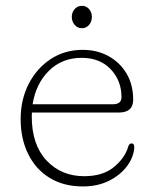

<svg xmlns="http://www.w3.org/2000/svg" viewBox="-20 -644 539 674"><path d="M447.5 -294Q447.5 -249 397.5 -249H92Q91.5 -242 91.5 -235Q91.5 -136 143.2 -80.8Q195 -25.5 275.5 -25.5Q341 -25.5 379.8 -57.5Q418.5 -89.5 429.5 -127.5Q433 -140.5 441.5 -140.5Q447.5 -140.5 449.5 -136.2Q451.5 -132 451.5 -126.5Q449 -91.5 425.5 -60.2Q402 -29 362.2 -9.2Q322.5 10.5 271 10.5Q203 10.5 154 -19.8Q105 -50 78.8 -103.5Q52.5 -157 52.5 -226Q52.5 -294.5 80.8 -349.5Q109 -404.5 158.2 -436.8Q207.5 -469 270.5 -469Q320.5 -469 360.5 -447.2Q400.5 -425.5 424 -386.2Q447.5 -347 447.5 -294ZM266.5 -441Q198 -441 152 -395.8Q106 -350.5 94.5 -278H376.5Q406.5 -278 406.5 -303Q406.5 -361 368.5 -401Q330.5 -441 266.5 -441ZM267.5 -545Q252 -545 242 -556.8Q232 -568.5 232 -584.5Q232 -600.5 242 -612Q252 -623.5 267.5 -623.5Q283 -623.5 292.8 -612Q302.5 -600.5 302.5 -584.5Q302.5 -568.5 292.8 -556.8Q283 -545 267.5 -545Z"/></svg>

Font: Fraunces 9pt SuperSoft Thin
Style: Regular
Weight: 100
Version: Version 1.000;[b76b70a41]